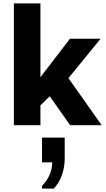

<svg xmlns="http://www.w3.org/2000/svg" viewBox="-20 -740 624 1135"><path d="M62 0V-720H219V-283.5L393.5 -511H574.5L384.5 -278L581 0H394.5L274 -171L219 -117.5V0ZM228.5 375V359Q259 327 274 291.5Q289 256 289 219.5H228.5V73.5H362.5V197.5Q362.5 247 346.5 293.5Q330.5 340 298 375Z"/></svg>

Font: Chivo Medium
Style: Regular
Weight: 500
Designer: Hector Gatti
Foundry: Omnibus-Type
Version: Version 2.002